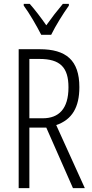

<svg xmlns="http://www.w3.org/2000/svg" viewBox="-20 -967 473 987"><path d="M192 -788H243C266 -835 304 -896 334 -938V-947H303C269 -906 248 -879 218 -837C191 -876 158 -919 133 -947H102V-938C131 -899 168 -835 192 -788ZM184 -714H76V0H131V-311H218L355 0H416L269 -324C351 -352 388 -416 388 -519C388 -658 319 -714 184 -714ZM183 -664C289 -664 332 -621 332 -518C332 -407 282 -359 200 -359H131V-664Z"/></svg>

Font: Noto Sans Gurmukhi UI ExtraCondensed Light
Style: Regular
Weight: 300
Width: 2
Designer: Jelle Bosma - Monotype Design Team
Foundry: Monotype Imaging Inc.
Version: Version 2.004